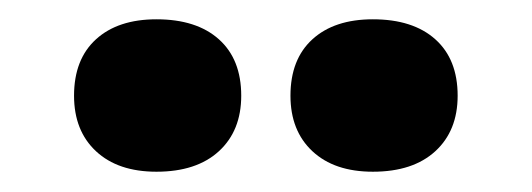

<svg xmlns="http://www.w3.org/2000/svg" viewBox="-20 -730 540 195"><path d="M138.9 -710.4Q179.6 -710.4 202.3 -690.1Q225 -669.8 225 -632.8Q225 -597.2 202.3 -576.4Q179.6 -555.6 138.9 -555.6Q99.8 -555.6 77.5 -576.4Q55.2 -597.2 55.2 -632.8Q55.2 -669.8 77.5 -690.1Q99.8 -710.4 138.9 -710.4ZM358.7 -710.4Q399.4 -710.4 422.1 -690.1Q444.8 -669.8 444.8 -632.8Q444.8 -597.2 422.1 -576.4Q399.4 -555.6 358.7 -555.6Q319.6 -555.6 297.3 -576.4Q275 -597.2 275 -632.8Q275 -669.8 297.3 -690.1Q319.6 -710.4 358.7 -710.4Z"/></svg>

Font: Work Sans
Style: Regular
Weight: 400
Designer: Wei Huang
Foundry: Wei Huang
Version: Version 2.006; ttfautohint (v1.8.1.43-b0c9)